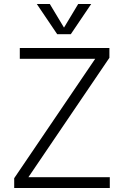

<svg xmlns="http://www.w3.org/2000/svg" viewBox="-20 -940 617 960"><path d="M51 -49 456 -646H79V-700H527V-651L122 -54H529V0H51ZM164 -920H229L300 -802L371 -920H436L334 -769H266Z"/></svg>

Font: Moderustic Light
Style: Regular
Weight: 300
Designer: Tural Alisoy
Foundry: TAFT Foundry
Version: Version 2.120